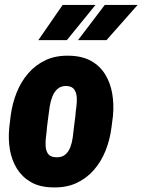

<svg xmlns="http://www.w3.org/2000/svg" viewBox="-20 -770 593 799"><path d="M18.6 -239.3 24.4 -288.1Q31.2 -339.4 49.3 -384.8Q67.4 -430.2 97.9 -465.3Q128.4 -500.5 171.1 -520.3Q213.9 -540 270.5 -538.1Q323.7 -536.6 360.1 -515.9Q396.5 -495.1 418 -460Q439.5 -424.8 447 -380.6Q454.6 -336.4 450.2 -288.6L443.8 -238.8Q437.5 -188.5 419.2 -142.8Q400.9 -97.2 370.4 -62.3Q339.8 -27.3 297.1 -7.8Q254.4 11.7 198.2 9.8Q145 8.8 108.6 -12.2Q72.3 -33.2 50.5 -68.1Q28.8 -103 21.2 -147.2Q13.7 -191.4 18.6 -239.3ZM181.6 -288.6 175.3 -238.8Q174.8 -225.1 171.9 -205.1Q168.9 -185.1 169.7 -164.8Q170.4 -144.5 179.2 -130.9Q188 -117.2 210 -115.7Q235.8 -113.8 250.5 -125.7Q265.1 -137.7 272.5 -157Q279.8 -176.3 282.7 -198Q285.6 -219.7 287.6 -239.3L293.9 -289.1Q294.4 -302.2 297.4 -322.3Q300.3 -342.3 299.6 -362.3Q298.8 -382.3 289.8 -396.5Q280.8 -410.6 258.3 -412.1Q234.9 -413.1 220.5 -400.9Q206.1 -388.7 198.2 -368.9Q190.4 -349.1 187 -327.6Q183.6 -306.2 181.6 -288.6ZM304.7 -603 416 -749.5H552.7L423.3 -603ZM139.6 -603 240.7 -749.5H377.4L258.3 -603Z"/></svg>

Font: Roboto Condensed Black
Style: Italic
Weight: 900
Italic angle: -12°
Designer: Christian Robertson
Foundry: Google
Version: Version 3.008; 2023